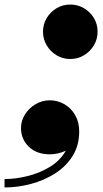

<svg xmlns="http://www.w3.org/2000/svg" viewBox="-87 -670 454 846"><path d="M102.5 -530.5Q102.5 -563.5 118.8 -590.5Q135 -617.5 162.2 -633.8Q189.5 -650 222.5 -650Q255.5 -650 283 -633.8Q310.5 -617.5 326.8 -590.5Q343 -563.5 343 -530.5Q343 -497.5 326.8 -470.2Q310.5 -443 283 -426.5Q255.5 -410 222.5 -410Q189.5 -410 162.2 -426.5Q135 -443 118.8 -470.2Q102.5 -497.5 102.5 -530.5ZM5.5 -106Q5.5 -137.5 23 -165.5Q40.5 -193.5 69.5 -210.8Q98.5 -228 132.5 -228Q167 -228 196.5 -211Q226 -194 244 -163.2Q262 -132.5 262 -91Q262 -29 233 17.2Q204 63.5 155.8 94.2Q107.5 125 49.2 140.5Q-9 156 -67 156V119Q-19.5 119 33.8 106Q87 93 132.5 65.5Q178 38 203 -6Q186 2 167.8 6Q149.5 10 133 10Q74.5 10 40 -23.5Q5.5 -57 5.5 -106Z"/></svg>

Font: Bodoni* 06pt Fatface
Style: Italic
Weight: 900
Italic angle: -13°
Version: Version 2.3